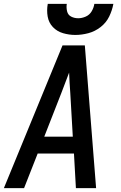

<svg xmlns="http://www.w3.org/2000/svg" viewBox="-26 -969 622 989"><path d="M-6 0H98L168 -178H355L365 0H469L411 -735H296ZM202 -265 290 -490Q300 -516 310 -542.5Q320 -569 330 -595Q331 -569 332.5 -542.5Q334 -516 336 -490L349 -265ZM362 -789Q395 -789 429 -798Q463 -807 492 -829.5Q521 -852 536.5 -884Q552 -916 558 -949H460Q457 -929 446 -910.5Q435 -892 415.5 -883.5Q396 -875 377 -875Q357 -875 340.5 -883.5Q324 -892 319.5 -911Q315 -930 318 -949H220Q214 -916 219.5 -884Q225 -852 246.5 -829.5Q268 -807 299 -798Q330 -789 362 -789Z"/></svg>

Font: Iosevka Sparkle Medium Oblique
Style: Regular
Weight: 500
Italic angle: -9°
Designer: Belleve Invis
Foundry: Belleve Invis
Version: Version 4.5.0; ttfautohint (v1.8.3)